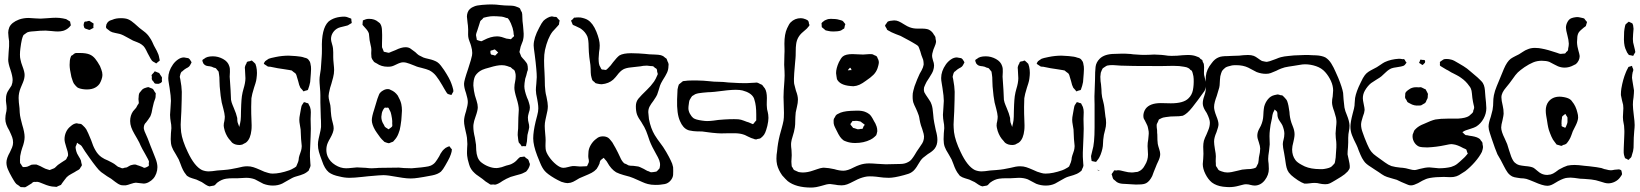

<svg xmlns="http://www.w3.org/2000/svg" viewBox="-20 -790 7398 866"><path d="M690 -36Q690 -22 685 -8Q680 6 671 16Q663 25 651 31.5Q639 38 628 38Q622 38 610 36Q598 34 593 34Q586 34 568 40Q558 44 547 46H542Q530 46 526 45Q513 41 500 30.5Q487 20 481 16Q469 8 463 5Q441 -10 436 -14Q425 -23 414 -37.5Q403 -52 399 -57L386 -75Q360 -111 349 -130Q345 -136 333 -142Q332 -143 330.5 -144.5Q329 -146 328 -146Q327 -144 326 -141.5Q325 -139 325 -137Q324 -135 322.5 -132Q321 -129 321 -126V-124Q321 -120 324 -108Q326 -99 334.5 -85.5Q343 -72 345 -66Q347 -58 347 -55Q350 -47 349 -44Q349 -42 348 -41Q347 -40 346 -39Q344 -37 342 -32.5Q340 -28 337 -26Q335 -24 325 -19Q318 -14 303.5 -6.5Q289 1 281 9Q277 13 271.5 21Q266 29 261 35L255 44L243 49L235 53L225 52Q205 52 175 39Q155 30 146 30Q143 31 139 30.5Q135 30 131 31Q128 32 126 34Q124 36 123 37Q116 42 102 50L95 54Q92 55 87 54.5Q82 54 79 54H74Q71 53 66 48L54 40Q48 34 42 23.5Q36 13 34 10Q22 -11 15.5 -26.5Q9 -42 9 -57Q9 -76 25 -104Q30 -114 34.5 -125Q39 -136 39 -147Q39 -160 35 -171Q31 -182 22 -201Q13 -216 8.5 -228.5Q4 -241 4 -254Q4 -263 5 -269Q6 -275 7 -280Q8 -284 9 -289Q10 -294 10 -301Q10 -311 8 -324Q6 -337 7 -345Q7 -357 10 -366Q12 -374 20.5 -386.5Q29 -399 32 -404Q37 -417 37 -429Q37 -446 27 -476Q17 -504 17 -521Q17 -532 19 -556Q22 -583 21 -604Q20 -611 18.5 -623Q17 -635 17 -643Q17 -654 22 -667Q32 -689 66 -702Q86 -709 109 -709Q119 -709 141 -707L163 -706Q173 -706 195 -708Q219 -710 232 -710Q248 -710 264 -707Q266 -706 270.5 -705.5Q275 -705 278 -704L291 -696Q292 -695 293.5 -694.5Q295 -694 296 -693Q297 -691 297 -688Q297 -685 298 -683Q298 -682 299 -679Q300 -676 299 -675Q299 -674 292 -667Q281 -656 265 -651Q253 -648 241 -648Q230 -648 212 -650Q194 -652 186 -652Q160 -652 135 -649Q132 -649 121 -648Q110 -647 103 -644Q101 -643 98.5 -641Q96 -639 93 -637L86 -632Q85 -631 84 -627.5Q83 -624 82 -623Q79 -616 75 -593Q74 -587 72 -572Q70 -557 70 -544Q70 -530 72 -523Q75 -507 81 -492Q91 -466 91 -452Q91 -436 83.5 -418Q76 -400 73 -393Q64 -371 64 -348Q64 -332 68 -302Q68 -297 69 -282.5Q70 -268 73 -256L80 -228Q91 -193 91 -172Q91 -151 80 -122Q78 -116 75.5 -107Q73 -98 71 -86Q70 -78 70 -63Q71 -61 70.5 -58.5Q70 -56 71 -54L76 -47Q80 -39 83 -37Q84 -36 89 -36.5Q94 -37 96 -37Q102 -37 109.5 -41Q117 -45 122 -47Q128 -48 144 -48L154 -44Q162 -41 173.5 -34.5Q185 -28 194 -26Q203 -23 204 -23L214 -27Q222 -30 224 -31Q228 -33 232.5 -38Q237 -43 241 -46L257 -57Q262 -61 268.5 -64.5Q275 -68 278 -71Q280 -74 281 -76Q282 -78 282 -79Q283 -81 285 -84Q287 -87 287 -90V-92Q287 -104 279 -126Q271 -150 271 -162Q271 -179 278 -194.5Q285 -210 298 -220Q312 -233 326 -234Q329 -234 335 -232Q343 -232 347 -230Q349 -229 350 -227.5Q351 -226 353 -225Q364 -215 369 -207Q376 -195 391 -158Q400 -130 410 -113Q421 -93 438 -81Q451 -72 467 -66Q489 -55 495 -51L512 -38Q514 -37 523 -34Q525 -33 527 -32Q529 -31 532 -31Q534 -30 540 -33Q544 -33 552 -35Q556 -37 561.5 -40.5Q567 -44 571 -45Q577 -47 581.5 -47.5Q586 -48 589 -48Q593 -48 599 -45Q604 -44 622 -37Q624 -36 626.5 -34.5Q629 -33 632 -33Q634 -33 637.5 -34.5Q641 -36 643 -37L650 -41Q652 -43 651.5 -47Q651 -51 651 -52L652 -61Q652 -63 647 -73L635 -95Q627 -108 622 -118Q617 -128 614 -134Q612 -139 608.5 -146.5Q605 -154 599 -164Q595 -171 586 -186.5Q577 -202 572 -216Q567 -230 567 -244Q567 -269 580 -288Q583 -292 587 -296Q591 -300 594 -304Q595 -306 601 -317Q605 -321 606 -325V-328Q606 -332 605 -338Q604 -344 605 -348Q605 -363 609 -371Q610 -373 611.5 -374Q613 -375 614 -377Q617 -381 620.5 -385Q624 -389 631 -392Q634 -393 640 -395Q646 -397 650 -397Q653 -396 657 -394Q661 -392 665 -391L669 -389Q672 -387 677 -377L682 -370Q683 -369 682.5 -366Q682 -363 682 -362Q682 -352 681 -348Q680 -344 677.5 -338Q675 -332 674 -328L668 -303Q665 -281 658 -265Q653 -257 648 -250Q643 -243 639 -238Q633 -232 632 -229Q630 -225 629 -219Q628 -213 629 -208Q629 -207 632 -198Q634 -192 646 -166Q652 -152 659 -132L669 -107Q672 -99 681 -76.5Q690 -54 690 -36ZM459 -664 458 -669Q458 -672 460 -680Q461 -682 464 -687Q467 -692 471 -694Q474 -697 479.5 -698.5Q485 -700 487 -701Q502 -708 525 -708Q546 -708 558 -703Q572 -697 587 -683.5Q602 -670 609 -664Q612 -661 628.5 -649Q645 -637 655 -621Q661 -613 666.5 -601.5Q672 -590 674 -585Q678 -578 687 -561Q696 -544 698 -530Q698 -528 699.5 -523Q701 -518 700 -516L693 -511Q686 -504 685 -504Q683 -504 680 -507Q677 -509 673.5 -510.5Q670 -512 667 -515Q665 -516 663 -520Q661 -524 659 -526Q656 -531 646 -550Q639 -565 633.5 -574Q628 -583 619 -589Q611 -595 599 -599.5Q587 -604 580 -607L558 -619Q534 -633 520 -637Q513 -639 499 -641.5Q485 -644 477 -649L468 -656Q467 -657 464 -659Q461 -661 459 -664ZM357 -677Q357 -679 358.5 -685Q360 -691 362 -692Q363 -693 370 -693Q379 -696 383 -696Q384 -696 394 -689Q401 -685 402 -684V-682L401 -670Q401 -669 401.5 -667.5Q402 -666 401 -664Q401 -663 399.5 -663Q398 -663 397 -662Q395 -661 390 -658Q385 -655 382 -655Q381 -655 379.5 -656Q378 -657 377 -657Q374 -658 369 -659.5Q364 -661 362 -663Q359 -665 357 -677ZM298 -530 301 -538 308 -542Q315 -549 319 -550Q321 -551 327 -551H340Q369 -551 385 -544Q399 -538 409.5 -525Q420 -512 431 -492Q432 -489 437 -476.5Q442 -464 442 -452Q442 -443 438 -431.5Q434 -420 429 -412Q408 -383 361 -387Q341 -389 330 -395Q323 -400 314 -412Q309 -419 302 -443Q294 -479 294 -497Q294 -519 298 -530ZM369 -472H371ZM369 -472 366 -471Q368 -471 369 -472ZM710 -431Q710 -430 710.5 -426Q711 -422 710 -421Q706 -415 696 -412H689Q680 -412 678 -414Q676 -415 673 -421Q672 -423 669.5 -425Q667 -427 666 -430Q664 -433 664.5 -438Q665 -443 665 -444Q665 -445 664 -447.5Q663 -450 664 -451Q665 -454 667.5 -456Q670 -458 671 -460Q673 -461 674.5 -464Q676 -467 678 -468Q681 -468 689 -464Q690 -463 693 -462.5Q696 -462 697 -461Q699 -460 702 -454Q704 -451 706 -448Q708 -445 710 -442Q711 -440 710.5 -436.5Q710 -433 710 -431Z M1192 -525Q1199 -528 1224 -533Q1253 -539 1282 -539Q1293 -539 1315 -537Q1341 -535 1353 -530Q1363 -528 1365 -526Q1368 -525 1372 -520Q1376 -515 1378 -511Q1379 -508 1380 -504Q1381 -500 1381 -498Q1383 -492 1383 -478Q1383 -465 1382 -458L1379 -420Q1375 -400 1371 -391Q1371 -390 1370 -387.5Q1369 -385 1368 -384Q1367 -383 1354 -380Q1352 -378 1349 -378Q1347 -379 1345 -383L1335 -394Q1329 -405 1325 -424L1319 -444Q1317 -453 1314 -457Q1312 -460 1308.5 -462Q1305 -464 1303 -466Q1298 -471 1296 -472L1286 -474L1261 -478Q1236 -481 1199 -489Q1191 -489 1188 -490Q1185 -492 1182 -494Q1179 -496 1176 -498Q1175 -499 1173 -500Q1171 -501 1170 -503Q1169 -504 1176 -514Q1179 -516 1183 -519Q1187 -522 1192 -525ZM893 -518Q893 -521 901 -525Q913 -536 940 -536Q964 -536 986 -524Q1008 -512 1014 -492Q1018 -481 1017 -465.5Q1016 -450 1016 -444L1020 -384Q1021 -375 1021 -362Q1021 -349 1022 -340Q1024 -328 1029 -316.5Q1034 -305 1035 -302L1044 -279Q1049 -263 1050 -258Q1050 -254 1050.5 -246Q1051 -238 1054 -232L1058 -221Q1059 -220 1058.5 -219Q1058 -218 1059 -218Q1060 -218 1060 -221L1063 -234Q1066 -246 1066.5 -263.5Q1067 -281 1067 -289Q1067 -297 1068 -318.5Q1069 -340 1071 -356Q1074 -375 1078 -388Q1087 -417 1087 -437Q1087 -447 1086 -456.5Q1085 -466 1085 -476Q1085 -478 1084.5 -482Q1084 -486 1085 -489Q1086 -495 1092 -505Q1092 -508 1094 -510Q1095 -512 1100 -513Q1105 -514 1107 -514Q1113 -517 1116 -517Q1118 -516 1126 -508Q1132 -502 1132 -502Q1133 -500 1136 -489Q1139 -476 1139 -461Q1139 -452 1137 -436Q1136 -426 1132 -413.5Q1128 -401 1126 -395Q1116 -363 1114 -347Q1113 -334 1113 -308Q1113 -272 1114 -255Q1115 -245 1115 -225Q1115 -210 1114 -203Q1110 -165 1092 -149Q1089 -146 1086.5 -145Q1084 -144 1082 -143Q1080 -142 1077.5 -140.5Q1075 -139 1073 -138Q1065 -136 1060 -136Q1041 -136 1029 -145Q1026 -147 1024 -150Q1022 -153 1020 -155Q1003 -172 994 -199Q989 -217 989 -223Q989 -234 992 -244Q994 -256 994 -264Q993 -279 987.5 -299Q982 -319 980 -328Q975 -352 971 -400Q970 -408 970 -424Q970 -444 968 -454L966 -467Q965 -469 963.5 -470Q962 -471 961 -473Q959 -475 957 -478Q955 -481 952 -483L944 -485Q935 -490 926 -491Q923 -491 917.5 -492Q912 -493 909 -494Q902 -497 897 -504Q897 -505 894.5 -510.5Q892 -516 893 -518ZM1378 -83Q1378 -75 1379 -66.5Q1380 -58 1380 -51Q1380 -49 1380.5 -46Q1381 -43 1380 -40Q1380 -38 1378.5 -35Q1377 -32 1376 -30Q1373 -22 1372 -20L1363 -13Q1352 -5 1335.5 0Q1319 5 1312 7Q1301 10 1276 25L1253 38Q1234 47 1211 47Q1189 47 1168 39Q1159 35 1148 28.5Q1137 22 1130 19Q1112 12 1090 12Q1080 12 1070.5 13Q1061 14 1052 14Q1047 14 1030.5 14Q1014 14 1000 16Q980 19 961 33Q958 35 953.5 40.5Q949 46 945 47Q942 48 936.5 48.5Q931 49 928 50Q928 50 926 50.5Q924 51 923 50Q921 50 918 48.5Q915 47 913 46Q907 43 898 36.5Q889 30 883 28Q869 21 866 20Q860 18 846.5 14Q833 10 825 4Q822 2 820.5 -0.5Q819 -3 818 -4Q805 -19 794 -51L786 -71L773 -94Q759 -116 755 -128Q750 -142 750 -162Q750 -174 751 -189Q752 -204 753 -212Q753 -228 750 -241Q749 -246 748 -255.5Q747 -265 747 -272Q747 -282 749 -302Q751 -324 751 -335Q751 -355 745 -393Q744 -401 741.5 -414.5Q739 -428 739 -438Q739 -469 760 -499Q769 -512 782.5 -521.5Q796 -531 810 -531Q813 -531 821 -529Q823 -529 827.5 -528Q832 -527 833 -525Q835 -524 837 -520.5Q839 -517 840 -516Q841 -515 842 -513Q843 -511 844 -508L840 -501Q839 -499 837.5 -496Q836 -493 833 -490Q830 -487 827 -485.5Q824 -484 822 -483Q814 -479 804 -470Q803 -468 801 -467.5Q799 -467 798 -465Q794 -460 791 -445Q791 -440 793 -434Q794 -425 798 -402Q800 -384 800 -376Q800 -346 798 -288Q798 -279 796.5 -260.5Q795 -242 795 -228Q795 -216 797 -194Q802 -156 827 -104Q857 -40 891 -23Q906 -17 921 -17Q934 -17 960 -21Q978 -23 987 -23Q1011 -25 1021 -27Q1023 -27 1052 -33Q1077 -40 1095 -40Q1110 -40 1122.5 -36Q1135 -32 1153 -24Q1173 -14 1190 -10Q1199 -7 1210 -7Q1242 -7 1285 -22Q1294 -25 1309 -34L1316 -39L1319 -46Q1323 -54 1324 -58Q1326 -63 1327 -69.5Q1328 -76 1328 -79Q1330 -88 1334.5 -100Q1339 -112 1340 -120Q1342 -131 1340 -142Q1340 -147 1339 -152.5Q1338 -158 1338 -163L1336 -206Q1335 -214 1332.5 -227Q1330 -240 1330 -250Q1330 -260 1333 -274.5Q1336 -289 1337 -297Q1338 -301 1339 -307Q1340 -313 1342 -316L1348 -325Q1350 -329 1351 -329H1352Q1356 -329 1362 -326L1370 -324L1374 -316Q1379 -307 1379 -305Q1382 -296 1382 -284L1381 -253L1382 -209L1381 -174L1380 -150Q1380 -134 1378 -102Z M2000 -128Q2004 -130 2006 -130Q2009 -130 2013 -122Q2018 -117 2018 -117V-115L2017 -106Q2015 -96 2008 -80Q2002 -67 1988 -43Q1978 -25 1969 -16Q1955 -4 1930 1Q1921 3 1911 4.5Q1901 6 1892 8Q1886 9 1867 12Q1848 15 1832 15Q1816 15 1796 12Q1776 9 1771 8Q1729 0 1709 0Q1696 0 1641 5L1613 8Q1577 12 1556 12Q1534 12 1511 6Q1480 0 1463 -13Q1444 -29 1433 -63Q1423 -89 1418.5 -105Q1414 -121 1414 -138Q1414 -150 1417 -163.5Q1420 -177 1421 -181Q1427 -205 1428 -217V-229Q1428 -249 1427 -258L1425 -328V-361Q1425 -374 1423 -396Q1421 -418 1421 -429Q1421 -440 1423.5 -455Q1426 -470 1427 -478Q1429 -497 1431 -535Q1432 -546 1432 -569Q1429 -660 1461 -692Q1488 -715 1535 -715Q1542 -715 1556 -709Q1558 -708 1560 -707.5Q1562 -707 1564 -706Q1565 -704 1565 -697Q1565 -696 1566 -691.5Q1567 -687 1566 -686L1561 -683Q1558 -682 1555 -679.5Q1552 -677 1547 -675Q1541 -673 1527 -670Q1513 -667 1506 -664Q1491 -657 1482 -643.5Q1473 -630 1473 -614Q1473 -606 1477 -593.5Q1481 -581 1482 -572Q1483 -566 1483 -554V-532Q1483 -522 1485 -502Q1487 -484 1487 -474Q1487 -458 1482.5 -440.5Q1478 -423 1474.5 -411.5Q1471 -400 1469 -394Q1462 -366 1462 -357Q1462 -347 1465.5 -334Q1469 -321 1470 -315Q1472 -299 1472 -289Q1474 -263 1477 -251Q1478 -246 1481.5 -233.5Q1485 -221 1485 -211Q1485 -194 1469 -166Q1464 -158 1459 -147Q1452 -132 1452 -114Q1452 -98 1458 -84Q1468 -61 1492 -46Q1516 -31 1541 -31Q1551 -31 1569 -33Q1583 -35 1590 -35Q1602 -35 1630 -33Q1646 -31 1656 -31L1679 -32Q1686 -33 1701 -33Q1727 -34 1779 -34Q1788 -33 1802.5 -32Q1817 -31 1837 -31L1881 -35Q1886 -36 1899.5 -37.5Q1913 -39 1923 -43Q1936 -49 1943.5 -58.5Q1951 -68 1961 -85Q1966 -97 1976 -110Q1981 -116 1990 -123ZM1616 -692Q1617 -693 1616.5 -695Q1616 -697 1617 -698Q1618 -699 1630 -703Q1635 -705 1645 -705Q1670 -705 1686 -691Q1688 -689 1690.5 -687.5Q1693 -686 1695 -683Q1703 -671 1703 -650Q1704 -631 1703.5 -617Q1703 -603 1703 -594V-577Q1704 -574 1705.5 -571Q1707 -568 1708 -565L1711 -557Q1712 -556 1714.5 -556Q1717 -556 1719 -555Q1731 -552 1732 -552Q1735 -552 1738.5 -553.5Q1742 -555 1744 -556Q1748 -557 1764 -564Q1790 -577 1809 -577Q1822 -577 1830.5 -571.5Q1839 -566 1853 -555Q1863 -545 1869 -541L1881 -535Q1889 -530 1899.5 -527.5Q1910 -525 1914 -524Q1937 -519 1952 -510Q1961 -504 1968.5 -494Q1976 -484 1983 -474Q2008 -436 2016 -413Q2020 -403 2024 -387L2025 -379Q2025 -377 2022.5 -373Q2020 -369 2019 -367Q2017 -362 2016 -362Q2015 -361 2013.5 -362Q2012 -363 2011 -363Q2009 -363 2004.5 -364.5Q2000 -366 1999 -367Q1997 -368 1995 -371.5Q1993 -375 1992 -376Q1988 -382 1983 -391Q1978 -400 1975 -405Q1960 -431 1947 -447.5Q1934 -464 1916 -473Q1905 -478 1881 -484Q1876 -485 1867 -487.5Q1858 -490 1852 -493Q1844 -496 1827.5 -502.5Q1811 -509 1798 -509Q1787 -509 1767 -499Q1755 -493 1748 -491Q1742 -489 1729 -489Q1700 -489 1679 -504Q1669 -509 1667 -511Q1657 -524 1656 -529Q1655 -532 1655 -539Q1654 -548 1654.5 -554.5Q1655 -561 1655 -565Q1655 -574 1651.5 -587.5Q1648 -601 1647 -609Q1646 -616 1645.5 -623.5Q1645 -631 1644 -638Q1641 -649 1630 -661Q1619 -673 1615 -678Q1616 -683 1616 -692ZM1790 -321Q1793 -306 1793 -291Q1793 -281 1791.5 -267.5Q1790 -254 1790 -247Q1789 -242 1786.5 -222.5Q1784 -203 1777 -187Q1771 -171 1760 -159L1753 -151Q1752 -150 1742 -147Q1740 -146 1738 -145Q1736 -144 1733 -144L1725 -146Q1715 -149 1714 -150Q1714 -150 1708 -156Q1703 -160 1695 -170Q1676 -196 1672 -203Q1657 -229 1657 -248Q1657 -264 1668 -297L1674 -317Q1683 -349 1689 -362Q1690 -364 1691 -366.5Q1692 -369 1694 -371Q1701 -379 1711.5 -384Q1722 -389 1732 -388Q1735 -388 1738 -386.5Q1741 -385 1743 -384Q1761 -377 1774 -359Q1786 -338 1790 -321ZM1700 -263Q1700 -244 1711 -228L1716 -218Q1719 -215 1722 -213.5Q1725 -212 1728 -210Q1729 -209 1730 -208Q1731 -207 1733 -207Q1734 -207 1737 -210Q1747 -217 1748 -219Q1750 -221 1749.5 -226.5Q1749 -232 1749 -233Q1750 -243 1748 -255.5Q1746 -268 1745 -272Q1744 -275 1743 -280Q1742 -285 1740 -288L1734 -300Q1733 -301 1733 -302Q1733 -303 1731 -304Q1730 -305 1727 -304.5Q1724 -304 1723 -304Q1722 -304 1719 -304.5Q1716 -305 1715 -304Q1713 -302 1712 -300.5Q1711 -299 1710 -298Q1709 -296 1706 -290.5Q1703 -285 1702 -278Q1700 -268 1700 -263Z M2353 -16 2343 -11Q2333 -5 2307 1Q2291 5 2283 8Q2263 16 2247 26Q2226 41 2213 43L2205 42Q2203 42 2198.5 42.5Q2194 43 2191 42Q2191 42 2182 36Q2172 31 2156 17Q2150 12 2138.5 4.5Q2127 -3 2121 -9Q2102 -26 2096 -48Q2088 -74 2087 -88Q2086 -100 2086.5 -108.5Q2087 -117 2087 -123Q2089 -140 2087 -157Q2087 -168 2084 -181.5Q2081 -195 2080 -199Q2079 -204 2076 -218Q2073 -232 2073 -244Q2073 -261 2082 -288Q2090 -316 2090 -330Q2090 -344 2082 -370Q2073 -395 2073 -412Q2073 -426 2091 -478Q2107 -527 2109 -540Q2110 -544 2110 -551Q2110 -565 2105 -582Q2103 -590 2098 -602.5Q2093 -615 2092 -624Q2091 -632 2091.5 -645Q2092 -658 2091 -667Q2091 -674 2089 -686Q2086 -713 2086 -715Q2086 -724 2089 -733Q2095 -752 2119 -761Q2130 -766 2155 -768Q2181 -770 2195 -770Q2217 -770 2238 -767Q2258 -765 2269 -765Q2275 -765 2285.5 -764.5Q2296 -764 2303 -762L2314 -758Q2322 -755 2324 -753Q2326 -752 2329 -743Q2333 -737 2334 -734Q2336 -727 2336 -713Q2336 -696 2339 -676Q2339 -670 2340.5 -658.5Q2342 -647 2342 -638Q2342 -625 2341 -619Q2340 -607 2333 -592Q2327 -578 2326 -569Q2323 -557 2323 -556Q2323 -554 2326 -548L2331 -535Q2335 -530 2338.5 -526Q2342 -522 2345 -519Q2356 -506 2358 -501Q2361 -492 2361 -478Q2361 -475 2360 -472Q2359 -469 2358 -467Q2356 -457 2353.5 -449Q2351 -441 2349 -435Q2345 -413 2345 -401Q2345 -382 2357 -350Q2363 -338 2366 -326Q2370 -314 2370 -305Q2370 -294 2365 -281Q2361 -267 2361 -260Q2361 -252 2362 -246.5Q2363 -241 2364 -237Q2367 -227 2367 -216Q2366 -208 2359 -181Q2358 -175 2357.5 -162.5Q2357 -150 2355 -144Q2354 -142 2353.5 -137Q2353 -132 2352 -131Q2351 -130 2346.5 -130.5Q2342 -131 2341 -131L2333 -130Q2332 -131 2328 -138L2320 -147Q2319 -150 2318 -155Q2317 -160 2317 -163Q2315 -175 2315 -181Q2315 -192 2317 -210L2318 -259Q2320 -283 2320 -295Q2320 -314 2310 -346Q2300 -378 2300 -394Q2300 -403 2301 -409Q2302 -415 2303 -420Q2306 -434 2306 -446Q2306 -457 2304 -462Q2304 -463 2302.5 -467.5Q2301 -472 2300 -473Q2299 -475 2293 -478Q2285 -486 2283 -487Q2280 -488 2276 -489Q2272 -490 2268 -492Q2257 -496 2243 -496Q2222 -496 2190 -486Q2166 -480 2155 -475Q2134 -465 2123 -447Q2115 -431 2115 -404Q2117 -379 2122 -360Q2124 -353 2129.5 -336Q2135 -319 2135 -306Q2135 -292 2125 -264Q2117 -242 2116 -231Q2115 -227 2115 -218Q2115 -197 2122 -169Q2126 -147 2127 -137Q2127 -131 2128 -113Q2129 -95 2134 -81.5Q2139 -68 2149 -59Q2152 -56 2155 -54.5Q2158 -53 2160 -51Q2175 -41 2194 -35.5Q2213 -30 2229 -33Q2240 -34 2263 -43Q2267 -44 2276.5 -46.5Q2286 -49 2292 -53Q2304 -59 2315 -72Q2317 -74 2320 -77Q2323 -80 2325 -81Q2327 -82 2331.5 -82Q2336 -82 2339 -83L2345 -84Q2347 -83 2353 -77Q2362 -71 2362 -71Q2366 -64 2367 -58Q2370 -52 2370 -50V-48Q2370 -43 2364 -31Q2358 -21 2353 -16ZM2222 -626Q2232 -626 2243 -623Q2247 -622 2253.5 -619.5Q2260 -617 2264 -616L2279 -614L2284 -613Q2286 -614 2288.5 -617Q2291 -620 2292 -621Q2293 -622 2294.5 -623Q2296 -624 2298 -626Q2300 -629 2297 -634Q2297 -646 2292 -664Q2284 -688 2277 -699L2271 -707Q2269 -709 2264 -709Q2251 -714 2243 -715Q2219 -717 2205 -717Q2192 -717 2178 -714Q2164 -711 2161 -710L2154 -702Q2149 -699 2146 -694Q2145 -692 2142 -681L2133 -653Q2132 -650 2129.5 -643Q2127 -636 2127 -631Q2127 -630 2130 -615Q2130 -611 2131 -610Q2132 -609 2135 -608.5Q2138 -608 2139 -607Q2148 -604 2150 -604Q2153 -604 2156 -606Q2159 -608 2162 -609Q2194 -626 2222 -626ZM2208 -541Q2212 -539 2213 -539Q2213 -539 2221 -547Q2227 -553 2227 -553Q2227 -553 2221 -559Q2214 -566 2212 -567Q2209 -567 2205 -565Q2201 -563 2198 -563L2192 -561V-559V-554Q2192 -548 2195 -544Z M3016 -1Q3015 10 3007.5 20.5Q3000 31 2990 36Q2982 41 2958 43Q2951 44 2936 44Q2917 44 2902 40Q2890 37 2877 31Q2864 25 2859 23Q2833 11 2820 7Q2812 5 2792.5 -0.5Q2773 -6 2759 -13Q2736 -27 2719 -58Q2717 -62 2713 -66.5Q2709 -71 2707 -73Q2706 -74 2705 -76Q2704 -78 2703 -78Q2702 -78 2700 -76L2691 -69Q2687 -66 2685.5 -59.5Q2684 -53 2684 -52Q2679 -40 2671 -28Q2661 -17 2648.5 -10.5Q2636 -4 2614 5L2593 14Q2589 16 2577 23.5Q2565 31 2554 34Q2544 36 2540 36Q2530 36 2512 30Q2505 27 2495.5 22Q2486 17 2481 14Q2449 -5 2437 -19Q2425 -33 2416 -56Q2407 -79 2403 -88Q2385 -135 2385 -166Q2385 -196 2396 -242Q2398 -251 2403 -269Q2408 -287 2408 -301Q2408 -312 2406 -325Q2404 -338 2403 -343Q2397 -369 2397 -384Q2397 -394 2399 -412Q2401 -432 2401 -442Q2401 -457 2399 -478.5Q2397 -500 2396 -509Q2394 -520 2392 -542Q2387 -577 2387 -585Q2387 -619 2412 -665Q2423 -687 2431 -696Q2438 -703 2448.5 -709Q2459 -715 2468 -716Q2473 -716 2479 -714Q2488 -714 2490 -713Q2493 -711 2496 -706Q2504 -698 2504 -698V-697Q2504 -693 2503 -691Q2502 -689 2502 -687Q2502 -681 2501 -679L2494 -671Q2490 -666 2484 -660Q2478 -654 2472 -647Q2450 -618 2438 -564Q2434 -545 2434 -517Q2434 -494 2436 -462Q2436 -446 2437 -438Q2437 -398 2440 -378Q2441 -368 2445 -353Q2451 -325 2451 -311Q2451 -293 2444 -267Q2443 -262 2440 -248.5Q2437 -235 2437 -222Q2437 -210 2439 -188Q2441 -168 2441 -157Q2441 -151 2440.5 -141.5Q2440 -132 2441 -119Q2442 -104 2456 -83.5Q2470 -63 2488.5 -48Q2507 -33 2521 -33Q2529 -33 2542 -36.5Q2555 -40 2563 -41H2572Q2580 -41 2596 -39Q2612 -39 2620 -40Q2627 -40 2628 -41Q2629 -42 2630.5 -46.5Q2632 -51 2633 -52Q2634 -54 2635 -56Q2636 -58 2636 -61V-64Q2636 -69 2634 -77Q2633 -85 2633.5 -90.5Q2634 -96 2634 -100Q2634 -118 2644.5 -136Q2655 -154 2671 -165Q2672 -166 2675.5 -168.5Q2679 -171 2682 -172Q2690 -175 2699 -175Q2714 -175 2724 -168Q2729 -164 2732 -160Q2735 -156 2737 -154Q2742 -149 2748 -137Q2755 -126 2767 -102Q2773 -88 2777 -81Q2785 -62 2796 -53L2804 -50Q2812 -45 2815 -44Q2822 -42 2837 -42Q2857 -39 2859 -39Q2866 -37 2873.5 -33Q2881 -29 2884 -28Q2888 -26 2894.5 -22Q2901 -18 2907 -17Q2913 -13 2917 -13L2928 -14Q2930 -15 2934 -15Q2938 -15 2940 -16Q2942 -16 2948 -23Q2955 -30 2955 -31Q2956 -33 2956 -37Q2956 -41 2957 -43Q2958 -55 2953.5 -67Q2949 -79 2939 -96Q2920 -129 2910 -155Q2908 -160 2901.5 -180Q2895 -200 2886 -217Q2882 -224 2878.5 -229.5Q2875 -235 2873 -239Q2859 -258 2853 -274Q2848 -289 2848 -311Q2848 -331 2859.5 -345Q2871 -359 2898 -385Q2915 -401 2930 -422Q2938 -434 2944 -449L2947 -456Q2947 -458 2944 -467Q2944 -475 2942 -478Q2941 -481 2934 -484Q2932 -486 2930 -488Q2928 -490 2926 -491Q2923 -492 2915 -492Q2903 -494 2898 -494Q2888 -494 2881 -493Q2874 -492 2870 -491Q2857 -490 2826 -486Q2804 -484 2791 -477Q2777 -469 2763 -450Q2758 -443 2746 -431Q2726 -413 2694 -410Q2685 -410 2673 -413L2666 -415Q2666 -415 2660 -421Q2653 -425 2651 -430Q2650 -432 2649.5 -435Q2649 -438 2648 -440Q2645 -450 2644.5 -462.5Q2644 -475 2644 -481Q2644 -494 2640 -518Q2638 -529 2636 -555Q2635 -563 2635 -578Q2635 -611 2629 -626Q2620 -646 2602 -659Q2597 -663 2588.5 -666.5Q2580 -670 2575 -673Q2573 -674 2569 -675.5Q2565 -677 2563 -679Q2562 -680 2559 -689Q2556 -695 2556 -697Q2557 -699 2559 -700Q2561 -701 2562 -702L2569 -710Q2571 -711 2573 -710.5Q2575 -710 2577 -711Q2588 -712 2599 -711Q2620 -707 2631 -700Q2654 -686 2670 -647Q2685 -610 2685 -585Q2685 -570 2682 -555Q2680 -535 2680 -526Q2680 -513 2681.5 -503.5Q2683 -494 2688 -487Q2691 -479 2694 -477Q2695 -476 2702 -476Q2704 -476 2708 -475Q2712 -474 2714 -475Q2716 -476 2719 -479Q2722 -482 2724 -484Q2734 -493 2745 -509Q2763 -532 2774 -540Q2791 -550 2827 -550Q2845 -550 2861 -549Q2877 -548 2889 -547Q2898 -546 2909 -545Q2920 -544 2933 -544Q2936 -544 2949 -543Q2962 -542 2971 -537Q2973 -536 2976 -533Q2979 -530 2981 -529Q2982 -528 2984 -527Q2986 -526 2987 -524Q2988 -523 2991 -513Q2992 -511 2993.5 -508Q2995 -505 2995 -503Q2996 -500 2995.5 -496.5Q2995 -493 2995 -492Q2995 -476 2988.5 -462Q2982 -448 2969 -428Q2960 -413 2957 -404Q2954 -395 2950.5 -382.5Q2947 -370 2944 -363Q2942 -357 2927 -335Q2916 -321 2910 -309.5Q2904 -298 2904 -284Q2904 -280 2907 -253Q2915 -211 2933 -181Q2947 -159 2955 -149L2971 -127Q2986 -104 2997 -83Q2998 -80 3005.5 -66Q3013 -52 3016 -36Q3017 -19 3016 -1Z M3426 -182 3419 -174Q3417 -173 3415 -170.5Q3413 -168 3411 -167Q3410 -166 3407 -165Q3404 -164 3402 -164Q3399 -164 3396 -163Q3393 -162 3391 -161Q3387 -161 3384 -162Q3381 -163 3379 -164Q3370 -166 3354 -174Q3337 -183 3331 -184Q3315 -189 3291 -189H3266Q3257 -189 3244.5 -188.5Q3232 -188 3216 -189Q3190 -191 3177 -193Q3167 -195 3147 -197Q3139 -197 3122.5 -197.5Q3106 -198 3093 -201Q3091 -201 3087.5 -202Q3084 -203 3082 -204Q3060 -213 3047 -244Q3032 -277 3034 -342Q3035 -351 3035 -364.5Q3035 -378 3036 -387Q3039 -402 3042 -409L3053 -418Q3055 -419 3056 -420.5Q3057 -422 3059 -423Q3062 -425 3070 -425Q3080 -427 3101 -427H3125Q3137 -427 3152.5 -426Q3168 -425 3176 -424Q3200 -421 3224 -421Q3241 -421 3265 -418Q3326 -414 3348 -415Q3357 -415 3366 -416Q3375 -417 3385 -417Q3387 -417 3390.5 -417.5Q3394 -418 3396 -417Q3398 -417 3409 -411L3416 -408Q3419 -406 3420.5 -403.5Q3422 -401 3423 -400L3430 -391Q3439 -376 3439 -348Q3439 -341 3438.5 -328.5Q3438 -316 3439 -307Q3439 -298 3443 -284Q3444 -279 3445 -273Q3446 -267 3446 -258Q3446 -244 3441 -222Q3440 -218 3436 -204.5Q3432 -191 3426 -182ZM3383 -339Q3381 -347 3379 -350Q3367 -372 3329 -382Q3317 -385 3298 -385Q3270 -385 3204 -376Q3184 -374 3173 -374Q3147 -372 3135 -370Q3133 -370 3128.5 -369Q3124 -368 3121 -367Q3116 -366 3109 -361Q3107 -359 3105 -358.5Q3103 -358 3102 -357L3097 -350L3090 -338Q3089 -335 3088 -330Q3087 -325 3087 -322Q3085 -310 3085 -302Q3085 -290 3091.5 -277.5Q3098 -265 3108 -257Q3118 -250 3147 -246Q3161 -244 3169 -244Q3182 -244 3198 -246Q3214 -248 3220 -249Q3274 -254 3310 -252Q3322 -251 3335.5 -245.5Q3349 -240 3357 -238L3371 -232Q3372 -232 3373.5 -231Q3375 -230 3376 -230Q3379 -232 3381 -235Q3383 -238 3384 -239Q3391 -246 3391 -247V-251V-274Q3391 -315 3383 -339Z M4208 -159Q4208 -136 4196 -120Q4187 -108 4165 -95L4143 -78Q4132 -68 4121 -48Q4115 -37 4107 -27Q4099 -17 4090 -12Q4081 -6 4057 0Q4013 12 3989 12Q3976 12 3965.5 11Q3955 10 3948 9Q3914 4 3891 6Q3870 9 3848 19L3830 28Q3813 37 3801 41.5Q3789 46 3776 46Q3766 46 3759 45Q3752 44 3747 43Q3726 40 3724 40Q3710 40 3686 48Q3682 49 3674.5 51Q3667 53 3661 54Q3647 56 3639 56Q3570 56 3533 27Q3524 19 3508 1Q3491 -23 3485 -47Q3482 -61 3482 -74Q3482 -92 3485 -108Q3488 -144 3497 -180Q3499 -188 3505 -209Q3511 -230 3514 -246Q3516 -257 3516 -281L3515 -317Q3514 -329 3514 -352Q3514 -376 3518 -426Q3519 -434 3519 -449Q3519 -466 3517 -498L3518 -543Q3519 -559 3518.5 -571.5Q3518 -584 3518 -593Q3518 -636 3530 -662Q3539 -682 3546 -689Q3565 -708 3592 -708Q3602 -708 3614 -703Q3616 -702 3620 -700Q3624 -698 3625 -696Q3627 -694 3628 -689Q3629 -684 3629 -682Q3631 -680 3631 -677Q3631 -675 3628.5 -672Q3626 -669 3625 -668Q3621 -662 3613.5 -656Q3606 -650 3602 -646Q3575 -624 3571 -591Q3569 -579 3569 -555Q3569 -536 3568 -527L3566 -505Q3561 -450 3561 -434Q3561 -418 3562 -412Q3563 -406 3570 -381Q3579 -358 3579 -341Q3579 -326 3574.5 -308Q3570 -290 3569 -283Q3567 -261 3567 -249Q3567 -226 3565 -215L3561 -195Q3559 -186 3554.5 -172.5Q3550 -159 3549 -150Q3548 -146 3548 -137Q3548 -128 3550 -114L3551 -90Q3551 -82 3550 -71Q3549 -60 3550 -52Q3550 -44 3551 -40Q3551 -39 3552.5 -37Q3554 -35 3555 -34Q3556 -32 3558 -28Q3560 -24 3562 -23Q3565 -21 3582 -14Q3594 -12 3601 -12Q3623 -12 3648 -21Q3655 -23 3667.5 -27.5Q3680 -32 3689 -33Q3694 -34 3697.5 -33.5Q3701 -33 3703 -33Q3715 -33 3743 -27Q3766 -20 3784 -20Q3803 -20 3831 -35Q3845 -42 3857 -46Q3877 -53 3900 -53Q3914 -53 3938 -51Q3964 -49 3975 -49L4020 -50Q4025 -50 4043 -50.5Q4061 -51 4074 -58Q4085 -63 4092.5 -72.5Q4100 -82 4106 -92Q4112 -102 4115 -107Q4119 -113 4127 -124.5Q4135 -136 4140 -144Q4145 -152 4147 -164Q4149 -175 4146 -186.5Q4143 -198 4139.5 -208.5Q4136 -219 4134 -224Q4132 -229 4130.5 -237Q4129 -245 4128 -249Q4126 -263 4124 -269Q4122 -276 4118 -285Q4114 -294 4112 -299Q4102 -319 4099 -329Q4095 -345 4097 -369Q4098 -377 4105 -401Q4117 -434 4128 -457Q4130 -460 4137 -473Q4144 -486 4146 -498V-502Q4146 -510 4144 -520Q4142 -527 4136 -541Q4131 -560 4126 -572Q4125 -574 4124 -577Q4123 -580 4121 -582Q4120 -584 4112 -589Q4106 -593 4097 -598Q4088 -603 4083 -606L4042 -628Q4028 -634 4021 -636Q4017 -638 4008 -641.5Q3999 -645 3993 -649Q3983 -654 3981 -656Q3980 -658 3979.5 -660Q3979 -662 3978 -663Q3977 -664 3974.5 -668.5Q3972 -673 3972 -675Q3972 -676 3974.5 -679.5Q3977 -683 3978 -684Q3979 -685 3981 -688.5Q3983 -692 3985 -693Q3986 -694 3989.5 -694.5Q3993 -695 3995 -696Q4007 -698 4013 -698Q4024 -698 4034 -693.5Q4044 -689 4058 -680Q4074 -670 4083 -667Q4099 -661 4117 -661Q4135 -661 4138 -661Q4159 -661 4170 -656Q4185 -648 4192 -634Q4194 -631 4196 -628.5Q4198 -626 4199 -623Q4200 -620 4200 -614Q4202 -606 4202 -601Q4201 -592 4195 -578.5Q4189 -565 4188 -559Q4184 -547 4184 -538Q4184 -532 4188 -518Q4193 -505 4193 -495Q4193 -484 4189 -472Q4186 -462 4171 -439Q4157 -419 4153 -408Q4149 -400 4148 -396L4147 -387Q4147 -380 4149 -374Q4150 -372 4152.5 -368Q4155 -364 4156 -362Q4160 -355 4169.5 -342Q4179 -329 4182 -318Q4187 -304 4189 -275Q4189 -268 4191 -254Q4192 -244 4201 -202Q4208 -178 4208 -159ZM3716 -704Q3720 -705 3727 -705Q3752 -705 3764 -701Q3777 -698 3780 -696Q3783 -694 3785 -691Q3787 -688 3789 -686L3793 -681Q3793 -680 3791 -676Q3790 -674 3789.5 -669Q3789 -664 3788 -662Q3788 -661 3783 -659Q3774 -652 3769 -651L3758 -649Q3752 -648 3740 -648Q3725 -648 3718 -650L3704 -653L3691 -664L3687 -667Q3686 -670 3686 -678Q3686 -679 3685.5 -682Q3685 -685 3686 -686Q3687 -689 3700 -698Q3714 -704 3716 -704ZM3848 -545 3873 -544Q3893 -546 3902 -546Q3912 -546 3916 -545L3926 -540Q3927 -540 3929 -539Q3931 -538 3934 -536Q3936 -534 3937 -531Q3938 -528 3939 -526Q3940 -524 3941.5 -521Q3943 -518 3943 -516L3944 -510Q3944 -503 3941.5 -494Q3939 -485 3938 -482Q3932 -465 3919.5 -452.5Q3907 -440 3886 -426Q3870 -414 3857 -408Q3844 -402 3829 -401L3816 -402Q3768 -406 3755 -433L3753 -445Q3751 -455 3751 -460Q3751 -482 3764 -510Q3773 -528 3781 -535Q3794 -546 3825 -546Q3840 -546 3848 -545ZM3806 -476Q3806 -475 3805 -474.5Q3804 -474 3804 -473H3807Q3811 -474 3818 -474Q3819 -474 3819.5 -473.5Q3820 -473 3821 -474L3820 -476Q3819 -482 3814 -485ZM3932 -180Q3932 -180 3926 -174Q3918 -166 3906 -160Q3876 -145 3837 -145Q3814 -145 3796 -152Q3788 -155 3786 -156Q3776 -163 3769 -173Q3762 -183 3753 -202Q3751 -206 3746.5 -215Q3742 -224 3741 -230Q3740 -233 3740 -241V-249Q3740 -254 3746 -262Q3747 -264 3748.5 -267Q3750 -270 3752 -271Q3753 -273 3756 -274.5Q3759 -276 3761 -277Q3779 -288 3817 -290L3846 -291Q3867 -291 3881 -286Q3892 -282 3901 -275Q3910 -268 3922 -244Q3929 -234 3934 -219Q3937 -210 3937 -198Q3934 -183 3932 -180ZM3831 -244Q3830 -244 3828.5 -244.5Q3827 -245 3825 -244L3821 -238Q3820 -237 3817.5 -233.5Q3815 -230 3816 -229Q3816 -227 3821 -222L3828 -213Q3830 -212 3833 -212Q3846 -207 3848 -207H3851Q3856 -207 3864 -209Q3865 -209 3866.5 -208.5Q3868 -208 3870 -209Q3872 -211 3875 -220Q3880 -225 3880 -228L3873 -233Q3861 -242 3861 -242Q3859 -243 3845 -245Q3835 -245 3831 -244Z M4678 -525Q4685 -528 4710 -533Q4739 -539 4768 -539Q4779 -539 4801 -537Q4827 -535 4839 -530Q4849 -528 4851 -526Q4854 -525 4858 -520Q4862 -515 4864 -511Q4865 -508 4866 -504Q4867 -500 4867 -498Q4869 -492 4869 -478Q4869 -465 4868 -458L4865 -420Q4861 -400 4857 -391Q4857 -390 4856 -387.5Q4855 -385 4854 -384Q4853 -383 4840 -380Q4838 -378 4835 -378Q4833 -379 4831 -383L4821 -394Q4815 -405 4811 -424L4805 -444Q4803 -453 4800 -457Q4798 -460 4794.5 -462Q4791 -464 4789 -466Q4784 -471 4782 -472L4772 -474L4747 -478Q4722 -481 4685 -489Q4677 -489 4674 -490Q4671 -492 4668 -494Q4665 -496 4662 -498Q4661 -499 4659 -500Q4657 -501 4656 -503Q4655 -504 4662 -514Q4665 -516 4669 -519Q4673 -522 4678 -525ZM4379 -518Q4379 -521 4387 -525Q4399 -536 4426 -536Q4450 -536 4472 -524Q4494 -512 4500 -492Q4504 -481 4503 -465.5Q4502 -450 4502 -444L4506 -384Q4507 -375 4507 -362Q4507 -349 4508 -340Q4510 -328 4515 -316.5Q4520 -305 4521 -302L4530 -279Q4535 -263 4536 -258Q4536 -254 4536.5 -246Q4537 -238 4540 -232L4544 -221Q4545 -220 4544.5 -219Q4544 -218 4545 -218Q4546 -218 4546 -221L4549 -234Q4552 -246 4552.5 -263.5Q4553 -281 4553 -289Q4553 -297 4554 -318.5Q4555 -340 4557 -356Q4560 -375 4564 -388Q4573 -417 4573 -437Q4573 -447 4572 -456.5Q4571 -466 4571 -476Q4571 -478 4570.5 -482Q4570 -486 4571 -489Q4572 -495 4578 -505Q4578 -508 4580 -510Q4581 -512 4586 -513Q4591 -514 4593 -514Q4599 -517 4602 -517Q4604 -516 4612 -508Q4618 -502 4618 -502Q4619 -500 4622 -489Q4625 -476 4625 -461Q4625 -452 4623 -436Q4622 -426 4618 -413.5Q4614 -401 4612 -395Q4602 -363 4600 -347Q4599 -334 4599 -308Q4599 -272 4600 -255Q4601 -245 4601 -225Q4601 -210 4600 -203Q4596 -165 4578 -149Q4575 -146 4572.5 -145Q4570 -144 4568 -143Q4566 -142 4563.5 -140.5Q4561 -139 4559 -138Q4551 -136 4546 -136Q4527 -136 4515 -145Q4512 -147 4510 -150Q4508 -153 4506 -155Q4489 -172 4480 -199Q4475 -217 4475 -223Q4475 -234 4478 -244Q4480 -256 4480 -264Q4479 -279 4473.5 -299Q4468 -319 4466 -328Q4461 -352 4457 -400Q4456 -408 4456 -424Q4456 -444 4454 -454L4452 -467Q4451 -469 4449.5 -470Q4448 -471 4447 -473Q4445 -475 4443 -478Q4441 -481 4438 -483L4430 -485Q4421 -490 4412 -491Q4409 -491 4403.5 -492Q4398 -493 4395 -494Q4388 -497 4383 -504Q4383 -505 4380.5 -510.5Q4378 -516 4379 -518ZM4864 -83Q4864 -75 4865 -66.5Q4866 -58 4866 -51Q4866 -49 4866.5 -46Q4867 -43 4866 -40Q4866 -38 4864.5 -35Q4863 -32 4862 -30Q4859 -22 4858 -20L4849 -13Q4838 -5 4821.5 0Q4805 5 4798 7Q4787 10 4762 25L4739 38Q4720 47 4697 47Q4675 47 4654 39Q4645 35 4634 28.5Q4623 22 4616 19Q4598 12 4576 12Q4566 12 4556.5 13Q4547 14 4538 14Q4533 14 4516.5 14Q4500 14 4486 16Q4466 19 4447 33Q4444 35 4439.5 40.5Q4435 46 4431 47Q4428 48 4422.5 48.5Q4417 49 4414 50Q4414 50 4412 50.5Q4410 51 4409 50Q4407 50 4404 48.5Q4401 47 4399 46Q4393 43 4384 36.5Q4375 30 4369 28Q4355 21 4352 20Q4346 18 4332.5 14Q4319 10 4311 4Q4308 2 4306.5 -0.5Q4305 -3 4304 -4Q4291 -19 4280 -51L4272 -71L4259 -94Q4245 -116 4241 -128Q4236 -142 4236 -162Q4236 -174 4237 -189Q4238 -204 4239 -212Q4239 -228 4236 -241Q4235 -246 4234 -255.5Q4233 -265 4233 -272Q4233 -282 4235 -302Q4237 -324 4237 -335Q4237 -355 4231 -393Q4230 -401 4227.5 -414.5Q4225 -428 4225 -438Q4225 -469 4246 -499Q4255 -512 4268.5 -521.5Q4282 -531 4296 -531Q4299 -531 4307 -529Q4309 -529 4313.5 -528Q4318 -527 4319 -525Q4321 -524 4323 -520.5Q4325 -517 4326 -516Q4327 -515 4328 -513Q4329 -511 4330 -508L4326 -501Q4325 -499 4323.5 -496Q4322 -493 4319 -490Q4316 -487 4313 -485.5Q4310 -484 4308 -483Q4300 -479 4290 -470Q4289 -468 4287 -467.5Q4285 -467 4284 -465Q4280 -460 4277 -445Q4277 -440 4279 -434Q4280 -425 4284 -402Q4286 -384 4286 -376Q4286 -346 4284 -288Q4284 -279 4282.5 -260.5Q4281 -242 4281 -228Q4281 -216 4283 -194Q4288 -156 4313 -104Q4343 -40 4377 -23Q4392 -17 4407 -17Q4420 -17 4446 -21Q4464 -23 4473 -23Q4497 -25 4507 -27Q4509 -27 4538 -33Q4563 -40 4581 -40Q4596 -40 4608.5 -36Q4621 -32 4639 -24Q4659 -14 4676 -10Q4685 -7 4696 -7Q4728 -7 4771 -22Q4780 -25 4795 -34L4802 -39L4805 -46Q4809 -54 4810 -58Q4812 -63 4813 -69.5Q4814 -76 4814 -79Q4816 -88 4820.5 -100Q4825 -112 4826 -120Q4828 -131 4826 -142Q4826 -147 4825 -152.5Q4824 -158 4824 -163L4822 -206Q4821 -214 4818.5 -227Q4816 -240 4816 -250Q4816 -260 4819 -274.5Q4822 -289 4823 -297Q4824 -301 4825 -307Q4826 -313 4828 -316L4834 -325Q4836 -329 4837 -329H4838Q4842 -329 4848 -326L4856 -324L4860 -316Q4865 -307 4865 -305Q4868 -296 4868 -284L4867 -253L4868 -209L4867 -174L4866 -150Q4866 -134 4864 -102Z M5315 -268Q5302 -265 5274 -265Q5268 -265 5259.5 -264.5Q5251 -264 5239 -262Q5226 -261 5215 -255L5207 -251Q5206 -250 5203 -241L5198 -231Q5197 -229 5197 -223Q5197 -215 5199 -203Q5199 -189 5200 -183Q5200 -155 5202 -141Q5204 -131 5208.5 -117.5Q5213 -104 5213 -95Q5213 -81 5204.5 -63.5Q5196 -46 5193 -37L5184 -15Q5179 0 5177 4Q5165 28 5150 36Q5139 42 5118 42Q5104 43 5087 41.5Q5070 40 5063 40Q5060 40 5044 39Q5028 38 5017 31Q5015 30 5009 24Q5002 19 5001 17Q4999 14 4996 2Q4994 -2 4994 -3Q4994 -5 4996.5 -8.5Q4999 -12 5000 -13Q5003 -19 5005 -21Q5006 -22 5010 -21.5Q5014 -21 5016 -21Q5023 -23 5026 -22Q5031 -22 5038.5 -20Q5046 -18 5051 -17Q5069 -12 5085 -12Q5091 -12 5103 -14Q5111 -14 5114 -16Q5133 -23 5144 -45Q5158 -67 5158 -93Q5158 -103 5157 -112.5Q5156 -122 5156 -131Q5156 -146 5159 -161Q5159 -166 5160.5 -177Q5162 -188 5161 -197L5158 -213Q5157 -221 5151 -232Q5145 -243 5143 -248Q5139 -254 5138 -258Q5137 -261 5137 -267Q5137 -284 5147 -299Q5166 -325 5216 -325L5261 -324Q5318 -324 5340 -346Q5356 -361 5360.5 -383.5Q5365 -406 5364 -434Q5364 -445 5359 -462Q5358 -463 5357.5 -466Q5357 -469 5356 -470Q5355 -472 5349 -475Q5346 -480 5340 -483Q5334 -487 5320 -489Q5301 -493 5272 -493L5216 -492Q5065 -492 5035 -494Q5029 -494 5013.5 -495.5Q4998 -497 4986 -496Q4983 -495 4979 -495Q4975 -495 4973 -494L4966 -490Q4963 -488 4960 -486Q4957 -484 4954 -482Q4950 -476 4945 -462Q4943 -450 4943 -444Q4943 -432 4944 -423.5Q4945 -415 4946 -410L4948 -387Q4948 -369 4951 -352Q4953 -343 4956.5 -329.5Q4960 -316 4961 -306L4966 -264Q4967 -260 4968 -253Q4969 -246 4969 -236Q4969 -220 4964.5 -204Q4960 -188 4959 -182Q4957 -172 4956 -159.5Q4955 -147 4955 -142Q4955 -121 4944 -92Q4938 -78 4934 -73L4927 -64Q4927 -63 4925.5 -61.5Q4924 -60 4923 -60H4922Q4919 -60 4916.5 -61Q4914 -62 4912 -62Q4910 -63 4907.5 -63Q4905 -63 4904 -64Q4903 -65 4903 -69Q4903 -73 4902 -75L4901 -86Q4901 -88 4907 -111Q4917 -142 4917 -216V-319Q4917 -328 4916.5 -341.5Q4916 -355 4917 -373L4918 -402Q4919 -411 4919 -430Q4919 -468 4921.5 -488.5Q4924 -509 4940 -525Q4962 -547 5009 -547Q5020 -548 5040 -548Q5061 -548 5071 -547Q5079 -547 5091 -545Q5113 -543 5122 -543Q5136 -542 5146.5 -542.5Q5157 -543 5165 -543Q5186 -545 5207 -543Q5216 -543 5232 -541Q5248 -538 5264 -538Q5290 -538 5315 -541L5337 -542Q5359 -542 5373 -537L5386 -532Q5390 -531 5394 -525Q5403 -519 5403 -519L5405 -511Q5406 -509 5408 -505.5Q5410 -502 5410 -499Q5411 -495 5411 -487Q5411 -481 5410.5 -470Q5410 -459 5411 -452Q5412 -446 5415.5 -433.5Q5419 -421 5420 -412Q5420 -395 5413 -380Q5381 -335 5357.5 -305.5Q5334 -276 5315 -268ZM4933 -22Q4930 -22 4930 -24Q4931 -25 4931.5 -24Q4932 -23 4933 -23Q4934 -22 4936 -22Q4938 -22 4939 -21Q4939 -19 4935 -20Q4933 -22 4933 -22Z M6045 -4Q6034 5 6003 23Q5999 25 5988.5 31.5Q5978 38 5969 40Q5965 41 5957 41Q5951 41 5943.5 40Q5936 39 5932 38Q5922 35 5909 35Q5900 35 5886 37Q5872 39 5863 38Q5851 34 5834 23Q5831 21 5816.5 10.5Q5802 0 5793 -12Q5786 -22 5783 -34Q5780 -46 5778.5 -58Q5777 -70 5776 -75L5772 -99Q5766 -127 5766 -140Q5766 -149 5770 -163Q5771 -167 5772 -173Q5773 -179 5773 -187Q5773 -203 5764 -225Q5761 -231 5752 -244Q5743 -257 5742 -269Q5742 -282 5740 -286Q5740 -286 5735 -291L5729 -296Q5728 -296 5728 -293L5722 -281Q5719 -273 5717 -256L5711 -228Q5710 -222 5708 -206Q5706 -190 5706 -176L5707 -139Q5707 -137 5704 -110Q5700 -86 5700 -73Q5700 -65 5702 -51L5703 -28Q5703 -1 5685 22.5Q5667 46 5640 47Q5631 47 5620 44Q5616 43 5611.5 42Q5607 41 5600 41Q5593 41 5582.5 44Q5572 47 5567 48Q5546 54 5524 54Q5514 54 5496 52Q5466 48 5446 33Q5429 19 5417 -5Q5405 -29 5405 -50Q5405 -58 5407 -74L5408 -96L5407 -128Q5407 -142 5410 -155Q5414 -168 5422 -184Q5423 -187 5430 -203.5Q5437 -220 5437 -237Q5437 -252 5423 -280Q5421 -283 5416 -291Q5411 -299 5408 -307.5Q5405 -316 5405 -324Q5405 -339 5412 -358Q5413 -362 5415 -368Q5417 -374 5418 -382Q5419 -388 5419 -400Q5419 -407 5418.5 -421.5Q5418 -436 5419 -447Q5422 -477 5445 -505Q5459 -525 5478 -532Q5490 -537 5517 -537Q5531 -537 5538 -538Q5558 -538 5569 -539Q5575 -540 5587.5 -541Q5600 -542 5609 -542Q5624 -542 5635 -538Q5643 -535 5654.5 -526.5Q5666 -518 5672 -515L5686 -512L5694 -511Q5695 -511 5707 -514Q5714 -516 5735 -524Q5749 -530 5757 -532Q5772 -536 5791 -537.5Q5810 -539 5816 -540Q5850 -542 5867 -542Q5888 -542 5898 -541Q5901 -541 5914.5 -540.5Q5928 -540 5939 -537.5Q5950 -535 5958 -531Q5974 -521 5985 -503Q5996 -485 6004 -466Q6012 -447 6016 -439Q6034 -395 6038 -371Q6040 -351 6040 -342Q6042 -318 6044 -305Q6047 -289 6055 -271Q6066 -244 6067 -224Q6067 -211 6064 -197Q6063 -192 6062 -185Q6061 -178 6061 -168V-147Q6061 -133 6060 -126Q6058 -106 6058 -94Q6059 -88 6063 -71Q6068 -49 6068 -42V-35Q6068 -30 6064.5 -25Q6061 -20 6059 -17ZM6007 -151Q6006 -157 6005 -168Q6004 -179 6004 -188Q6004 -197 6006 -215Q6008 -231 6008 -240Q6008 -247 6006 -259Q6003 -271 5998 -287Q5988 -313 5988 -328Q5988 -342 5991 -355Q5993 -373 5993 -382Q5993 -403 5983 -425Q5973 -447 5957 -465Q5941 -483 5916 -491.5Q5891 -500 5866 -500Q5855 -500 5839.5 -497Q5824 -494 5815 -493Q5810 -492 5792 -489.5Q5774 -487 5759 -481Q5746 -476 5737 -471Q5721 -464 5711.5 -460.5Q5702 -457 5690 -457Q5669 -457 5648 -465Q5639 -469 5628 -475.5Q5617 -482 5610 -485Q5587 -496 5557 -496Q5543 -496 5537 -495Q5514 -490 5507 -485L5499 -478Q5498 -476 5495.5 -474Q5493 -472 5492 -470Q5491 -468 5488 -460Q5483 -447 5482.5 -430.5Q5482 -414 5481 -405Q5480 -395 5476 -384Q5474 -375 5468 -357Q5463 -344 5459.5 -331Q5456 -318 5456 -307Q5456 -293 5466 -267Q5476 -243 5476 -229Q5476 -219 5467 -194Q5461 -180 5459 -172Q5456 -162 5456 -151Q5456 -140 5460 -116Q5464 -96 5464 -85Q5464 -80 5463.5 -71.5Q5463 -63 5464 -52V-45Q5464 -41 5467 -37.5Q5470 -34 5471 -32Q5473 -26 5477 -23Q5479 -21 5483.5 -19.5Q5488 -18 5490 -17Q5503 -12 5516 -12Q5532 -12 5562 -20Q5576 -24 5583 -25L5604 -27Q5624 -27 5633 -30Q5636 -31 5639.5 -32Q5643 -33 5645 -35Q5646 -35 5648 -40L5655 -54Q5656 -59 5657 -67Q5658 -75 5658 -79Q5664 -105 5664 -120Q5664 -130 5658 -148Q5651 -166 5651 -178Q5651 -192 5658 -206Q5665 -220 5667 -223Q5677 -245 5678 -268Q5678 -273 5679 -286Q5680 -299 5682 -309Q5687 -328 5699 -342.5Q5711 -357 5728 -361Q5740 -364 5742 -364Q5746 -364 5749 -363Q5752 -362 5754 -361Q5759 -361 5765 -359Q5765 -359 5773 -351L5781 -342Q5783 -340 5784 -337.5Q5785 -335 5786 -333Q5792 -317 5796 -285Q5797 -260 5805 -236Q5807 -231 5813 -215Q5819 -199 5819 -184Q5819 -176 5817 -165.5Q5815 -155 5814 -151Q5808 -129 5808 -116Q5808 -88 5823 -68Q5831 -57 5852 -46Q5877 -31 5914 -28Q5922 -27 5937 -27Q5948 -27 5953 -28Q5978 -32 5986 -39Q5986 -39 5993 -46Q5994 -48 5996.5 -50Q5999 -52 6000 -54Q6001 -56 6001 -58.5Q6001 -61 6002 -63Q6002 -66 6003.5 -73Q6005 -80 6005 -88Q6009 -130 6007 -151Z M6576 -194Q6576 -194 6578 -192L6584 -186Q6588 -182 6590 -181Q6592 -180 6598 -180Q6604 -178 6620 -176Q6643 -172 6653 -164Q6656 -163 6658 -158Q6659 -156 6662 -153Q6665 -150 6666 -147Q6667 -145 6667 -139Q6669 -131 6669 -126Q6669 -120 6664 -105Q6653 -83 6632.5 -59.5Q6612 -36 6589 -18Q6571 -6 6560.5 0Q6550 6 6537 8Q6531 9 6518 9Q6501 9 6492 8Q6455 8 6428 13Q6412 16 6395.5 25Q6379 34 6376 36Q6368 40 6358.5 43.5Q6349 47 6340 46Q6338 46 6333.5 44.5Q6329 43 6327 42Q6322 40 6301 31Q6294 27 6280 21Q6271 18 6257.5 14.5Q6244 11 6236 8Q6224 4 6212.5 -4Q6201 -12 6198 -14Q6183 -24 6181 -25Q6176 -29 6164.5 -36Q6153 -43 6144.5 -50Q6136 -57 6131 -65Q6123 -76 6116.5 -91.5Q6110 -107 6108 -112Q6103 -127 6098 -137Q6085 -162 6078 -180.5Q6071 -199 6071 -218Q6071 -239 6081 -277L6087 -300Q6089 -308 6089.5 -314Q6090 -320 6090 -324Q6090 -332 6092 -348Q6097 -377 6117 -417Q6128 -441 6136 -451Q6143 -460 6152 -466Q6161 -472 6172 -477.5Q6183 -483 6190 -487Q6197 -491 6207.5 -498.5Q6218 -506 6226 -510Q6254 -523 6290 -525Q6297 -525 6307 -523Q6308 -523 6309.5 -523.5Q6311 -524 6313 -523Q6317 -521 6319 -514Q6324 -509 6324 -508L6323 -506Q6320 -503 6316 -497Q6312 -493 6306.5 -492Q6301 -491 6299 -490Q6291 -488 6278.5 -486.5Q6266 -485 6257 -482Q6244 -477 6231 -464.5Q6218 -452 6211 -446Q6207 -442 6187 -430Q6167 -417 6164 -415Q6148 -402 6136 -381Q6127 -365 6127 -347Q6127 -338 6131 -320Q6135 -302 6135 -294Q6134 -281 6127 -264Q6119 -240 6119 -228Q6119 -211 6126.5 -191.5Q6134 -172 6135 -168Q6138 -161 6146.5 -140Q6155 -119 6166 -105Q6174 -95 6187 -86Q6200 -77 6205 -73Q6211 -69 6226.5 -57.5Q6242 -46 6256 -41Q6274 -36 6296 -34Q6300 -34 6308 -33Q6316 -32 6321 -31Q6327 -30 6339 -26.5Q6351 -23 6360 -23Q6365 -23 6372 -25Q6379 -27 6383 -28Q6409 -35 6427 -35Q6433 -35 6449 -33Q6463 -31 6470 -31Q6500 -31 6525 -37Q6541 -42 6551.5 -50Q6562 -58 6582 -77Q6587 -81 6595 -91Q6600 -96 6600 -97Q6601 -98 6599.5 -99.5Q6598 -101 6598 -102Q6597 -104 6596 -108.5Q6595 -113 6594 -115Q6592 -117 6587 -119Q6582 -121 6580 -122Q6553 -137 6535 -139L6526 -140Q6520 -140 6497 -135Q6460 -127 6418 -125Q6392 -125 6380 -129Q6365 -136 6357 -151.5Q6349 -167 6352 -184Q6352 -185 6355 -191Q6357 -198 6360 -203Q6360 -203 6368 -211Q6381 -223 6402 -231Q6436 -247 6454 -251Q6477 -255 6511 -255H6556Q6591 -257 6606 -267L6615 -275Q6616 -276 6619 -278.5Q6622 -281 6623 -283Q6625 -285 6625 -291Q6626 -294 6627.5 -297.5Q6629 -301 6629 -305Q6629 -310 6627 -316Q6626 -322 6624 -330Q6622 -338 6621 -348Q6620 -354 6619 -368Q6618 -382 6614 -391Q6613 -394 6610.5 -397.5Q6608 -401 6607 -402Q6592 -424 6570 -439Q6562 -445 6550.5 -451Q6539 -457 6535 -459Q6526 -463 6518.5 -468Q6511 -473 6504 -476L6484 -488Q6477 -492 6476 -493Q6474 -495 6474.5 -500.5Q6475 -506 6475 -507L6474 -510Q6475 -511 6476.5 -512Q6478 -513 6479 -514Q6482 -516 6485 -518Q6488 -520 6491 -522Q6495 -524 6505 -524Q6515 -524 6526 -521Q6536 -519 6560 -504Q6564 -502 6581 -491.5Q6598 -481 6611 -469L6644 -441Q6647 -438 6655.5 -430Q6664 -422 6668 -416Q6674 -406 6676 -394.5Q6678 -383 6678.5 -371Q6679 -359 6680 -352Q6681 -343 6682.5 -327.5Q6684 -312 6684 -302Q6684 -278 6671.5 -255Q6659 -232 6638 -219Q6629 -214 6614 -209.5Q6599 -205 6591 -202Q6583 -199 6578 -195Q6576 -195 6576 -194ZM6381 -506Q6380 -507 6384 -514Q6384 -516 6385 -518Q6386 -520 6387 -521Q6389 -522 6393 -520Q6405 -520 6407 -518Q6408 -516 6408 -513Q6408 -510 6407 -507Q6397 -497 6397 -497Q6395 -497 6392 -499Q6389 -501 6388 -502Q6387 -503 6384.5 -504Q6382 -505 6381 -506ZM6330 -383Q6332 -384 6337.5 -388Q6343 -392 6347 -393Q6359 -398 6379 -396Q6381 -396 6384 -396.5Q6387 -397 6391 -396Q6396 -394 6399.5 -392Q6403 -390 6405 -389Q6408 -389 6410 -387Q6411 -386 6415 -378L6420 -368Q6421 -366 6420.5 -364Q6420 -362 6420 -360Q6420 -351 6419 -347L6414 -337Q6412 -330 6409 -327Q6408 -325 6405.5 -324Q6403 -323 6402 -322Q6392 -316 6390 -315Q6387 -314 6380 -314Q6358 -312 6340 -323Q6330 -328 6328 -330L6323 -340Q6322 -341 6320 -344Q6318 -347 6318 -349Q6317 -351 6317.5 -354.5Q6318 -358 6318 -360Q6318 -369 6319 -371Q6320 -375 6330 -383Z M7296 -5Q7296 -2 7292.5 2.5Q7289 7 7288 9Q7279 22 7264 29.5Q7249 37 7234 37Q7221 37 7199 29L7178 23Q7161 19 7127 17Q7114 17 7107 16Q7100 15 7081.5 12.5Q7063 10 7049 12Q7034 13 7008 27Q7004 29 6994.5 35Q6985 41 6976.5 44.5Q6968 48 6959 48Q6939 48 6899 30Q6875 20 6865 17Q6853 14 6839 14Q6835 13 6822.5 11.5Q6810 10 6801 6Q6788 -1 6780 -12Q6772 -23 6763 -41Q6759 -50 6749 -68L6734 -94Q6724 -117 6708 -165Q6706 -172 6700 -189.5Q6694 -207 6694 -219Q6694 -235 6704 -263Q6711 -288 6712 -294Q6714 -305 6714.5 -313.5Q6715 -322 6715 -327Q6715 -344 6718 -360Q6722 -380 6731 -401.5Q6740 -423 6742 -428L6763 -479Q6777 -512 6794 -525Q6803 -531 6815 -537Q6827 -543 6831 -545Q6838 -549 6849 -556.5Q6860 -564 6869 -567Q6884 -574 6903 -574Q6913 -574 6920.5 -573Q6928 -572 6933 -571Q6961 -566 7002 -552Q7015 -547 7018 -547H7020L7030 -548Q7037 -548 7039 -549Q7042 -550 7044 -555Q7049 -558 7052 -563Q7053 -565 7053 -571Q7056 -583 7056 -593Q7055 -611 7050 -629Q7043 -655 7043 -665Q7043 -678 7050 -691Q7057 -704 7068 -708Q7071 -709 7076 -710.5Q7081 -712 7084 -712L7093 -713Q7100 -713 7108 -711Q7111 -710 7117 -709Q7123 -708 7126 -706L7131 -699Q7138 -692 7138 -691V-690Q7138 -689 7135 -680L7133 -673Q7132 -671 7124 -666Q7122 -664 7113.5 -657Q7105 -650 7101 -644Q7094 -633 7094 -616L7093 -600Q7093 -592 7095 -580Q7097 -571 7099 -563Q7101 -555 7103 -548Q7103 -546 7104 -543Q7105 -540 7105 -537Q7105 -527 7100.5 -517.5Q7096 -508 7088 -501L7078 -496Q7058 -485 7037 -485Q7022 -485 7007 -491L6989 -500Q6973 -509 6968 -511Q6954 -516 6934 -516Q6913 -516 6895 -508.5Q6877 -501 6856 -487Q6853 -485 6839 -474.5Q6825 -464 6815 -451Q6810 -445 6802 -433L6788 -414Q6783 -407 6773 -395.5Q6763 -384 6757.5 -373Q6752 -362 6752 -351Q6752 -337 6758 -313Q6762 -297 6762 -277Q6762 -271 6757 -248Q6751 -226 6751 -215Q6751 -197 6767 -165L6778 -140Q6781 -131 6786 -114Q6791 -97 6796 -84Q6805 -62 6813 -56Q6822 -48 6831.5 -45.5Q6841 -43 6859 -41Q6886 -39 6897 -33Q6902 -30 6913.5 -20Q6925 -10 6932 -7Q6944 -1 6959 -1Q6964 -1 6974 -3Q6985 -6 6996 -14Q7007 -22 7011 -25Q7034 -38 7050 -43Q7065 -46 7082 -46Q7098 -46 7128 -42Q7142 -40 7149 -40Q7185 -36 7203 -32Q7207 -31 7211.5 -29Q7216 -27 7223 -26Q7237 -22 7245 -22Q7251 -22 7257.5 -23.5Q7264 -25 7270 -25L7280 -26Q7288 -26 7293 -21Q7296 -9 7296 -5ZM7311 -571Q7303 -592 7305 -629Q7305 -649 7307 -659Q7310 -677 7312 -680L7320 -687Q7324 -691 7326 -692Q7328 -692 7331 -690Q7334 -688 7336 -688Q7337 -687 7339.5 -686Q7342 -685 7343 -684Q7344 -682 7344.5 -680Q7345 -678 7346 -676Q7348 -664 7348 -660Q7348 -652 7346 -636Q7344 -611 7346 -599Q7348 -591 7350 -582.5Q7352 -574 7354 -566Q7354 -563 7355 -560.5Q7356 -558 7356 -555Q7355 -552 7349 -543Q7347 -538 7346 -538L7338 -540L7327 -542L7319 -553Q7313 -565 7311 -571ZM7341 -439Q7341 -435 7343 -425Q7344 -416 7346.5 -403.5Q7349 -391 7350 -382Q7350 -371 7348 -351Q7345 -335 7345 -318Q7345 -303 7349 -271Q7353 -241 7353 -226Q7353 -216 7351 -198Q7349 -178 7349 -169Q7349 -139 7348 -123.5Q7347 -108 7341 -92Q7340 -90 7339.5 -86.5Q7339 -83 7338 -82Q7335 -77 7330 -74Q7330 -73 7328 -71Q7326 -69 7325 -69Q7324 -68 7318 -73Q7317 -73 7313.5 -74.5Q7310 -76 7309 -78Q7308 -80 7307 -84.5Q7306 -89 7305 -91Q7303 -100 7303.5 -111Q7304 -122 7304 -127L7306 -174Q7306 -180 7306.5 -189Q7307 -198 7306 -210Q7306 -223 7303 -235Q7302 -240 7301 -246.5Q7300 -253 7300 -262Q7300 -273 7301 -282.5Q7302 -292 7302 -302Q7302 -312 7301 -317Q7300 -322 7296 -337Q7292 -353 7291 -361V-367Q7291 -377 7293 -391Q7300 -432 7313 -463Q7316 -471 7321 -480L7325 -488Q7327 -489 7331.5 -490Q7336 -491 7338 -492L7341 -493Q7342 -492 7342 -488Q7346 -481 7347 -475Q7347 -472 7346 -469.5Q7345 -467 7344 -464Q7343 -460 7342 -452.5Q7341 -445 7341 -439ZM6957 -251Q6956 -256 6954 -268Q6952 -280 6952 -291Q6952 -315 6964 -331Q6982 -354 7015 -354Q7022 -354 7034 -352Q7055 -348 7064 -340Q7067 -338 7071 -332Q7088 -312 7095 -281Q7098 -272 7098 -259Q7097 -244 7087.5 -225Q7078 -206 7074 -198Q7072 -193 7067.5 -180Q7063 -167 7057 -158Q7051 -148 7044 -141Q7037 -137 7030 -136Q7029 -135 7026.5 -133.5Q7024 -132 7022 -132Q7021 -132 7012 -135L7001 -138Q7001 -138 6992 -150Q6984 -159 6977.5 -174Q6971 -189 6966 -204Q6963 -214 6960.5 -228.5Q6958 -243 6957 -251ZM7050 -239V-252V-260Q7049 -263 7046.5 -266.5Q7044 -270 7043 -271Q7043 -272 7042 -274Q7041 -276 7040 -276Q7039 -276 7036 -273Q7034 -271 7031 -269Q7028 -267 7026 -264Q7025 -262 7025 -256Q7023 -248 7023 -232Q7024 -229 7023.5 -226Q7023 -223 7024 -221Q7025 -219 7037 -215Q7039 -213 7039 -213Q7043 -217 7044 -221Q7045 -224 7047 -228.5Q7049 -233 7050 -239Z"/></svg>

Font: Rubik-Burned
Style: Regular
Weight: 400
Designer: NaN (generative design), Hubert & Fischer (Rubik source font outlines)
Foundry: NaN, Hubert & Fischer
Version: Version 1.000